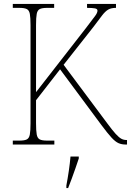

<svg xmlns="http://www.w3.org/2000/svg" viewBox="-20 -734 665 975"><path d="M45 0V-20H79Q104 -20 116 -26Q128 -32 131.5 -51Q135 -70 135 -108V-606Q135 -645 131.5 -663.5Q128 -682 116 -688Q104 -694 79 -694H45V-714H255V-694H219Q194 -694 182 -688Q170 -682 166.5 -663.5Q163 -645 163 -606V-266L416 -591Q451 -637 463 -653Q475 -669 475 -680Q475 -689 462 -691.5Q449 -694 422 -694V-714H569V-694Q544 -694 529 -685Q514 -676 498 -655Q482 -634 455 -598L303 -405L526 -106Q551 -72 567.5 -54Q584 -36 596 -29.5Q608 -23 622 -23H625V0H619Q598 0 582 -7Q566 -14 546.5 -35Q527 -56 495 -99L285 -382L163 -225V-109Q163 -70 166.5 -51Q170 -32 182 -26Q194 -20 219 -20H256V0ZM317 208Q324 171 329.5 133.5Q335 96 338 61H380V71Q373 92 363.5 119.5Q354 147 344 174Q334 201 326 221H317Z"/></svg>

Font: Noto Serif Hebrew SemiCondensed Thin
Style: Regular
Weight: 100
Width: 4
Designer: Monotype Design Team
Foundry: Monotype Imaging Inc.
Version: Version 2.004; ttfautohint (v1.8.4.7-5d5b)